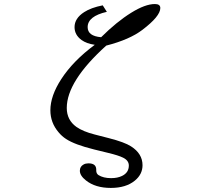

<svg xmlns="http://www.w3.org/2000/svg" viewBox="-20 -799 1040 938"><path d="M481.9 -772.9 502 -741.2Q408.2 -719.7 408.2 -666.5Q408.2 -622.6 474.1 -617.2Q550.3 -692.9 621.1 -736.8Q689.5 -779.3 736.8 -779.3Q763.2 -779.3 763.2 -759.8Q763.2 -719.7 675.8 -653.3Q613.3 -605.5 499 -576.2Q306.2 -402.3 306.2 -271.5Q306.2 -212.9 353 -179.2Q384.8 -156.7 441.9 -142.1L512.2 -124Q588.4 -104.5 620.1 -84Q676.3 -48.3 676.3 8.3Q676.3 52.7 638.7 83.5Q595.2 119.1 521.5 119.1Q445.8 119.1 399.9 82.5Q370.1 59.1 370.1 35.2Q370.1 14.2 388.7 4.4Q398.4 -1 412.1 -1Q450.2 -1 450.2 29.8V34.2Q450.2 48.8 460.9 56.2Q484.9 71.3 522.9 71.3Q554.2 71.3 576.2 60.5Q609.4 44.4 609.4 9.8Q609.4 -15.1 581.1 -28.8Q558.6 -40 509.3 -51.8L439.9 -68.8Q344.7 -92.3 302.7 -120.1Q282.2 -133.3 266.1 -152.8Q226.1 -199.7 226.1 -260.3Q226.1 -330.6 279.3 -412.6Q337.4 -502 442.9 -580.1Q402.8 -585.9 378.4 -603.5Q344.2 -628.4 344.2 -666.5Q344.2 -709.5 391.1 -739.7Q424.8 -761.7 481.9 -772.9Z"/></svg>

Font: BIZ UDPMincho
Style: Regular
Weight: 400
Designer: TypeBank Co., Ltd.
Foundry: Morisawa Inc.
Version: Version 1.06